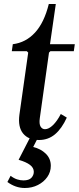

<svg xmlns="http://www.w3.org/2000/svg" viewBox="-20 -690 394 960"><path d="M175 10Q122 10 95.5 -22.5Q69 -55 77 -116L121 -427L114 -434H39L44 -469Q109 -477 155 -527Q201 -577 224 -670H259L230 -469H354L349 -434H232L225 -427L179 -99Q175 -70 183 -57Q191 -44 205 -44Q224 -44 245 -64.5Q266 -85 284 -120L314 -102Q289 -47 255 -18.5Q221 10 175 10ZM33 189Q50 202 66 207Q82 212 97 212Q125 212 137 199Q149 186 149 169Q149 149 130 134.5Q111 120 73 109L129 0H169L146 45Q184 54 209 78.5Q234 103 234 139Q234 170 216.5 195Q199 220 169.5 235Q140 250 104 250Q58 250 17 220Z"/></svg>

Font: Brygada 1918 SemiBold
Style: Italic
Weight: 600
Italic angle: -8°
Designer: Mateusz Machalski | Borys Kosmynka | Przemek Hoffer
Foundry: NIEPODLEGLA 2018
Version: Version 3.006